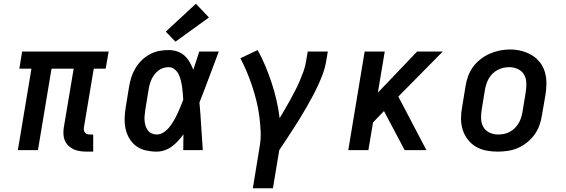

<svg xmlns="http://www.w3.org/2000/svg" viewBox="-20 -807 3040 1032"><path d="M447 8Q429 8 411 5.5Q393 3 377 -4Q361 -11 348.5 -23Q336 -35 329 -51Q322 -67 321 -85.5Q320 -104 323 -122L376 -438H257L184 0H76L149 -438H84L99 -530H564L548 -438H484L431 -122Q430 -114 431 -107Q432 -100 436.5 -94.5Q441 -89 448 -86.5Q455 -84 463 -84H481V8Z M822 8Q793 8 764 1.5Q735 -5 712.5 -21.5Q690 -38 675.5 -62.5Q661 -87 655 -114.5Q649 -142 650 -172Q651 -202 656 -232L674 -342Q678 -367 686 -392Q694 -417 708 -440.5Q722 -464 741.5 -483Q761 -502 785 -515Q809 -528 834.5 -533Q860 -538 886 -538Q910 -538 932.5 -530.5Q955 -523 971.5 -508Q988 -493 999.5 -473Q1011 -453 1019 -432Q1027 -456 1035 -480.5Q1043 -505 1051 -530H1156Q1130 -462 1104.5 -393Q1079 -324 1052 -256Q1058 -192 1061.5 -128Q1065 -64 1070 0H965Q965 -21 965.5 -42.5Q966 -64 966 -85Q953 -67 937.5 -50Q922 -33 903.5 -19.5Q885 -6 864 1Q843 8 822 8ZM822 -84Q842 -84 860 -96Q878 -108 891 -124.5Q904 -141 914.5 -159Q925 -177 933.5 -195.5Q942 -214 950 -233Q958 -252 965 -271Q964 -289 962.5 -306.5Q961 -324 958.5 -341.5Q956 -359 951.5 -376.5Q947 -394 939.5 -409Q932 -424 918 -435Q904 -446 886 -446Q872 -446 857.5 -441.5Q843 -437 831.5 -428Q820 -419 810.5 -407Q801 -395 795 -381.5Q789 -368 785 -354.5Q781 -341 779 -327L761 -217Q759 -202 757.5 -187.5Q756 -173 757 -159Q758 -145 762 -131.5Q766 -118 774 -107Q782 -96 795 -90Q808 -84 822 -84ZM923 -583 871 -637 1033 -787 1103 -713Z M1339 205 1375 -15Q1383 -58 1381 -100.5Q1379 -143 1373.5 -184.5Q1368 -226 1358 -266Q1348 -306 1335 -345Q1322 -384 1306.5 -421Q1291 -458 1272 -494L1365 -538Q1388 -496 1406.5 -452Q1425 -408 1440 -362Q1455 -316 1466 -269Q1477 -222 1483 -172Q1498 -197 1512.5 -221.5Q1527 -246 1540.5 -271Q1554 -296 1567 -321Q1580 -346 1591 -372Q1602 -398 1611.5 -424Q1621 -450 1625 -477L1634 -530H1742L1733 -477Q1728 -445 1716.5 -413.5Q1705 -382 1691 -351.5Q1677 -321 1661 -291Q1645 -261 1628 -231.5Q1611 -202 1593 -172.5Q1575 -143 1556.5 -114.5Q1538 -86 1519 -57Q1500 -28 1481 0L1447 205Z M1852 0 1940 -530H2048L2011 -309L2222 -530H2360L2121 -288L2272 0H2155L2044 -210L1985 -149L1960 0Z M2654 8Q2623 8 2592.5 2Q2562 -4 2537 -19Q2512 -34 2494 -57.5Q2476 -81 2467 -109.5Q2458 -138 2458 -169.5Q2458 -201 2464 -232L2482 -342Q2486 -369 2495.5 -396Q2505 -423 2522 -446.5Q2539 -470 2562.5 -488.5Q2586 -507 2612.5 -518.5Q2639 -530 2666 -535.5Q2693 -541 2721 -541Q2753 -541 2782.5 -533.5Q2812 -526 2837.5 -511Q2863 -496 2881.5 -472.5Q2900 -449 2908.5 -420.5Q2917 -392 2917 -360.5Q2917 -329 2912 -298L2893 -188Q2889 -161 2879.5 -134Q2870 -107 2853 -83.5Q2836 -60 2813 -41.5Q2790 -23 2763.5 -11.5Q2737 0 2709 4Q2681 8 2654 8ZM2656 -84Q2672 -84 2688 -87Q2704 -90 2718.5 -97.5Q2733 -105 2745.5 -117Q2758 -129 2766.5 -143Q2775 -157 2780 -172Q2785 -187 2788 -203L2806 -313Q2810 -338 2809 -362.5Q2808 -387 2796.5 -406.5Q2785 -426 2763 -436Q2741 -446 2717 -446Q2701 -446 2685.5 -442.5Q2670 -439 2655.5 -431.5Q2641 -424 2629 -412.5Q2617 -401 2608.5 -387Q2600 -373 2595 -357.5Q2590 -342 2587 -327L2569 -217Q2565 -193 2566 -168.5Q2567 -144 2578 -124.5Q2589 -105 2610.5 -94.5Q2632 -84 2656 -84Q2656 -84 2656 -84Q2656 -84 2656 -84Z"/></svg>

Font: Iosevka Slab Semibold Extended
Style: Italic
Weight: 600
Width: 7
Italic angle: -9°
Monospace: yes
Designer: Belleve Invis
Foundry: Belleve Invis
Version: Version 11.1.0; ttfautohint (v1.8.3)